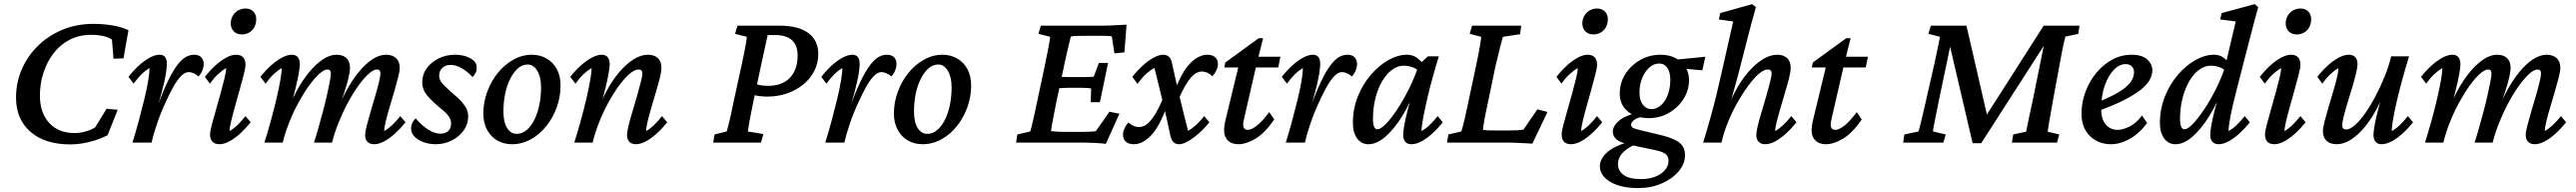

<svg xmlns="http://www.w3.org/2000/svg" viewBox="-20 -699 12642 941"><path d="M325.2 8.8Q201.2 8.8 129.9 -52.7Q58.6 -114.3 58.6 -220.7Q58.6 -293.9 86.9 -359.4Q115.2 -424.8 167 -475.1Q218.8 -525.4 287.6 -553.7Q356.4 -582 438.5 -582Q488.3 -582 533.7 -574.2Q579.1 -566.4 610.4 -550.8L585.9 -413.1L537.1 -411.1L529.3 -504.9Q513.7 -516.6 486.3 -522.5Q459 -528.3 426.8 -528.3Q367.2 -528.3 320.3 -503.4Q273.4 -478.5 241.7 -436.5Q210 -394.5 192.9 -341.3Q175.8 -288.1 175.8 -231.4Q175.8 -146.5 221.2 -96.7Q266.6 -46.9 345.7 -46.9Q373 -46.9 400.4 -54.7Q427.7 -62.5 447.3 -75.2L502.9 -166L557.6 -161.1L507.8 -36.1Q478.5 -21.5 446.8 -11.2Q415 -1 383.8 3.9Q352.5 8.8 325.2 8.8Z M906.2 -345.7Q886.7 -345.7 867.7 -325.7Q848.6 -305.7 830.6 -273.4Q812.5 -241.2 793.9 -200.2Q768.6 -146.5 750 -91.3Q731.4 -36.1 723.6 0H629.9Q645.5 -49.8 660.2 -104Q674.8 -158.2 687.5 -210Q700.2 -261.7 707 -302.7Q713.9 -343.8 713.9 -365.2Q693.4 -353.5 674.3 -335Q655.3 -316.4 635.7 -289.1L610.4 -322.3Q634.8 -353.5 661.6 -377.9Q688.5 -402.3 714.8 -416.5Q741.2 -430.7 762.7 -430.7Q780.3 -430.7 789.6 -419.9Q798.8 -409.2 798.8 -383.8Q798.8 -369.1 793.5 -335Q788.1 -300.8 772.5 -242.7Q756.8 -184.6 725.6 -95.7H720.7Q752 -179.7 777.8 -242.7Q803.7 -305.7 828.1 -347.2Q852.5 -388.7 877.4 -409.7Q902.3 -430.7 932.6 -430.7Q955.1 -430.7 967.3 -418.5Q979.5 -406.2 979.5 -384.8Q979.5 -370.1 973.1 -354Q966.8 -337.9 954.1 -324.2Q943.4 -334 930.2 -339.8Q917 -345.7 906.2 -345.7Z M1056.6 7.8Q1034.2 7.8 1022.5 -4.4Q1010.7 -16.6 1010.7 -40Q1010.7 -54.7 1019 -86.4Q1027.3 -118.2 1039.1 -158.7Q1050.8 -199.2 1062 -240.2Q1073.2 -281.2 1081.5 -314.9Q1089.8 -348.6 1089.8 -365.2Q1069.3 -353.5 1049.3 -335Q1029.3 -316.4 1009.8 -289.1L985.4 -322.3Q1009.8 -353.5 1036.6 -377.9Q1063.5 -402.3 1089.8 -416.5Q1116.2 -430.7 1138.7 -430.7Q1161.1 -430.7 1172.9 -418Q1184.6 -405.3 1184.6 -381.8Q1184.6 -366.2 1176.3 -334.5Q1168 -302.7 1156.7 -261.7Q1145.5 -220.7 1133.8 -179.7Q1122.1 -138.7 1114.3 -105.5Q1106.4 -72.3 1106.4 -56.6Q1127 -68.4 1146 -86.9Q1165 -105.5 1184.6 -129.9L1210 -99.6Q1185.5 -69.3 1158.7 -44.9Q1131.8 -20.5 1105.5 -6.3Q1079.1 7.8 1056.6 7.8ZM1167 -530.3Q1141.6 -530.3 1127 -545.4Q1112.3 -560.5 1112.3 -584Q1112.3 -604.5 1122.1 -621.6Q1131.8 -638.7 1148.4 -647.9Q1165 -657.2 1184.6 -657.2Q1209 -657.2 1223.1 -642.6Q1237.3 -627.9 1237.3 -605.5Q1237.3 -583 1228 -565.9Q1218.8 -548.8 1202.6 -539.6Q1186.5 -530.3 1167 -530.3Z M1816.4 7.8Q1793.9 7.8 1782.7 -4.4Q1771.5 -16.6 1771.5 -38.1Q1771.5 -51.8 1779.3 -82.5Q1787.1 -113.3 1798.3 -151.4Q1809.6 -189.5 1820.8 -227.5Q1832 -265.6 1839.4 -295.9Q1846.7 -326.2 1846.7 -339.8Q1846.7 -358.4 1830.1 -358.4Q1812.5 -358.4 1788.6 -336.9Q1764.6 -315.4 1738.3 -278.8Q1711.9 -242.2 1687 -195.8Q1662.1 -149.4 1641.6 -98.6Q1621.1 -47.9 1609.4 0H1520.5Q1531.2 -32.2 1542.5 -72.3Q1553.7 -112.3 1564.9 -154.3Q1576.2 -196.3 1584.5 -233.4Q1592.8 -270.5 1598.1 -298.8Q1603.5 -327.1 1603.5 -339.8Q1603.5 -358.4 1586.9 -358.4Q1570.3 -358.4 1546.4 -336.9Q1522.5 -315.4 1496.1 -278.8Q1469.7 -242.2 1444.3 -195.8Q1418.9 -149.4 1398.9 -98.6Q1378.9 -47.9 1367.2 0H1277.3Q1293 -49.8 1308.1 -104Q1323.2 -158.2 1335.4 -210Q1347.7 -261.7 1355 -302.7Q1362.3 -343.8 1362.3 -365.2Q1341.8 -353.5 1322.3 -335Q1302.7 -316.4 1283.2 -289.1L1257.8 -322.3Q1282.2 -353.5 1309.6 -377.9Q1336.9 -402.3 1363.3 -416.5Q1389.6 -430.7 1412.1 -430.7Q1431.6 -430.7 1441.4 -418.5Q1451.2 -406.2 1451.2 -383.8Q1451.2 -369.1 1445.8 -338.9Q1440.4 -308.6 1428.7 -260.3Q1417 -211.9 1396.5 -142.6H1387.7Q1407.2 -200.2 1435.1 -252Q1462.9 -303.7 1495.6 -343.8Q1528.3 -383.8 1563 -407.2Q1597.7 -430.7 1630.9 -430.7Q1662.1 -430.7 1679.7 -414.6Q1697.3 -398.4 1697.3 -367.2Q1697.3 -348.6 1690.4 -318.8Q1683.6 -289.1 1669.4 -246.1Q1655.3 -203.1 1632.8 -142.6H1627.9Q1650.4 -200.2 1678.2 -252Q1706.1 -303.7 1738.8 -344.2Q1771.5 -384.8 1806.2 -407.7Q1840.8 -430.7 1874 -430.7Q1905.3 -430.7 1923.3 -414.1Q1941.4 -397.5 1941.4 -366.2Q1941.4 -351.6 1933.6 -320.3Q1925.8 -289.1 1914.6 -250.5Q1903.3 -211.9 1891.6 -173.3Q1879.9 -134.8 1872.6 -104Q1865.2 -73.2 1865.2 -56.6Q1885.7 -68.4 1905.3 -86.9Q1924.8 -105.5 1944.3 -129.9L1969.7 -99.6Q1945.3 -69.3 1918.5 -44.9Q1891.6 -20.5 1865.2 -6.3Q1838.9 7.8 1816.4 7.8Z M2118.2 7.8Q2084 7.8 2056.2 -2.9Q2028.3 -13.7 2012.7 -30.8Q1997.1 -47.9 1997.1 -68.4Q1997.1 -83 2002.9 -95.7Q2008.8 -108.4 2019.5 -119.1Q2046.9 -85.9 2079.6 -64.9Q2112.3 -43.9 2139.6 -43.9Q2165 -43.9 2179.2 -56.6Q2193.4 -69.3 2193.4 -94.7Q2193.4 -112.3 2181.6 -129.4Q2169.9 -146.5 2134.8 -173.8Q2102.5 -201.2 2084.5 -221.2Q2066.4 -241.2 2059.1 -258.8Q2051.8 -276.4 2051.8 -294.9Q2051.8 -334 2073.7 -364.3Q2095.7 -394.5 2132.3 -412.6Q2168.9 -430.7 2212.9 -430.7Q2240.2 -430.7 2264.2 -423.3Q2288.1 -416 2303.7 -402.3Q2319.3 -388.7 2319.3 -367.2Q2319.3 -353.5 2314 -342.8Q2308.6 -332 2298.8 -321.3Q2271.5 -350.6 2243.7 -365.7Q2215.8 -380.9 2191.4 -380.9Q2166 -380.9 2150.4 -366.2Q2134.8 -351.6 2134.8 -328.1Q2134.8 -316.4 2140.1 -305.2Q2145.5 -293.9 2159.7 -279.8Q2173.8 -265.6 2198.2 -244.1Q2230.5 -217.8 2247.1 -198.2Q2263.7 -178.7 2270.5 -162.6Q2277.3 -146.5 2277.3 -127.9Q2277.3 -90.8 2255.4 -60.1Q2233.4 -29.3 2196.8 -10.7Q2160.2 7.8 2118.2 7.8Z M2492.2 7.8Q2452.1 7.8 2420.4 -10.3Q2388.7 -28.3 2370.1 -62.5Q2351.6 -96.7 2351.6 -142.6Q2351.6 -197.3 2370.6 -249Q2389.6 -300.8 2422.4 -341.3Q2455.1 -381.8 2498.5 -406.2Q2542 -430.7 2589.8 -430.7Q2629.9 -430.7 2662.1 -412.1Q2694.3 -393.6 2712.4 -359.9Q2730.5 -326.2 2730.5 -279.3Q2730.5 -224.6 2711.9 -173.3Q2693.4 -122.1 2660.6 -81.1Q2627.9 -40 2584.5 -16.1Q2541 7.8 2492.2 7.8ZM2515.6 -43Q2542 -43 2564 -61.5Q2585.9 -80.1 2602.1 -112.3Q2618.2 -144.5 2626.5 -185.5Q2634.8 -226.6 2634.8 -270.5Q2634.8 -321.3 2616.2 -352.1Q2597.7 -382.8 2569.3 -382.8Q2542 -382.8 2520.5 -363.3Q2499 -343.8 2482.9 -311.5Q2466.8 -279.3 2458.5 -238.3Q2450.2 -197.3 2450.2 -153.3Q2450.2 -99.6 2468.3 -71.3Q2486.3 -43 2515.6 -43Z M3100.6 7.8Q3079.1 7.8 3067.9 -4.4Q3056.6 -16.6 3056.6 -38.1Q3056.6 -51.8 3064 -82.5Q3071.3 -113.3 3083 -151.4Q3094.7 -189.5 3105.5 -227.5Q3116.2 -265.6 3124 -295.9Q3131.8 -326.2 3131.8 -339.8Q3131.8 -358.4 3113.3 -358.4Q3093.8 -358.4 3068.8 -336.9Q3043.9 -315.4 3017.1 -278.8Q2990.2 -242.2 2964.8 -195.8Q2939.5 -149.4 2919.4 -98.6Q2899.4 -47.9 2887.7 0H2797.9Q2813.5 -49.8 2828.6 -104Q2843.8 -158.2 2856 -210Q2868.2 -261.7 2875.5 -302.7Q2882.8 -343.8 2882.8 -365.2Q2862.3 -353.5 2842.8 -335Q2823.2 -316.4 2803.7 -289.1L2778.3 -322.3Q2802.7 -353.5 2830.1 -377.9Q2857.4 -402.3 2883.8 -416.5Q2910.2 -430.7 2932.6 -430.7Q2952.1 -430.7 2961.9 -418.5Q2971.7 -406.2 2971.7 -383.8Q2971.7 -369.1 2966.3 -338.9Q2960.9 -308.6 2949.2 -260.7Q2937.5 -212.9 2917 -142.6H2908.2Q2927.7 -199.2 2955.6 -251.5Q2983.4 -303.7 3017.1 -343.8Q3050.8 -383.8 3087.4 -407.2Q3124 -430.7 3159.2 -430.7Q3190.4 -430.7 3208 -414.1Q3225.6 -397.5 3225.6 -365.2Q3225.6 -350.6 3218.3 -319.8Q3210.9 -289.1 3199.2 -250.5Q3187.5 -211.9 3176.3 -173.3Q3165 -134.8 3157.7 -104Q3150.4 -73.2 3150.4 -56.6Q3170.9 -68.4 3189.9 -86.9Q3209 -105.5 3228.5 -129.9L3253.9 -99.6Q3229.5 -69.3 3202.6 -44.9Q3175.8 -20.5 3149.4 -6.3Q3123 7.8 3100.6 7.8Z M3479.5 0 3486.3 -40 3545.9 -54.7Q3549.8 -68.4 3555.2 -89.8Q3560.5 -111.3 3566.9 -138.7Q3573.2 -166 3579.1 -198.2L3617.2 -372.1Q3630.9 -434.6 3637.2 -469.7Q3643.6 -504.9 3644.5 -518.6L3586.9 -533.2L3598.6 -573.2H3804.7Q3897.5 -573.2 3946.3 -537.1Q3995.1 -501 3995.1 -434.6Q3995.1 -390.6 3976.1 -352.5Q3957 -314.5 3922.9 -286.1Q3888.7 -257.8 3843.3 -241.7Q3797.9 -225.6 3745.1 -225.6Q3725.6 -225.6 3707 -228Q3688.5 -230.5 3668 -235.4L3680.7 -289.1Q3699.2 -283.2 3715.3 -280.8Q3731.4 -278.3 3749 -278.3Q3817.4 -278.3 3855.5 -317.4Q3893.6 -356.4 3893.6 -427.7Q3893.6 -477.5 3865.7 -502.4Q3837.9 -527.3 3783.2 -527.3H3747.1Q3745.1 -520.5 3740.2 -497.6Q3735.4 -474.6 3728 -441.4Q3720.7 -408.2 3712.9 -372.1L3675.8 -198.2Q3663.1 -136.7 3657.2 -103Q3651.4 -69.3 3649.4 -54.7L3725.6 -42L3713.9 0Z M4305.7 -345.7Q4286.1 -345.7 4267.1 -325.7Q4248 -305.7 4230 -273.4Q4211.9 -241.2 4193.4 -200.2Q4168 -146.5 4149.4 -91.3Q4130.9 -36.1 4123 0H4029.3Q4044.9 -49.8 4059.6 -104Q4074.2 -158.2 4086.9 -210Q4099.6 -261.7 4106.4 -302.7Q4113.3 -343.8 4113.3 -365.2Q4092.8 -353.5 4073.7 -335Q4054.7 -316.4 4035.2 -289.1L4009.8 -322.3Q4034.2 -353.5 4061 -377.9Q4087.9 -402.3 4114.3 -416.5Q4140.6 -430.7 4162.1 -430.7Q4179.7 -430.7 4189 -419.9Q4198.2 -409.2 4198.2 -383.8Q4198.2 -369.1 4192.9 -335Q4187.5 -300.8 4171.9 -242.7Q4156.2 -184.6 4125 -95.7H4120.1Q4151.4 -179.7 4177.2 -242.7Q4203.1 -305.7 4227.5 -347.2Q4252 -388.7 4276.9 -409.7Q4301.8 -430.7 4332 -430.7Q4354.5 -430.7 4366.7 -418.5Q4378.9 -406.2 4378.9 -384.8Q4378.9 -370.1 4372.6 -354Q4366.2 -337.9 4353.5 -324.2Q4342.8 -334 4329.6 -339.8Q4316.4 -345.7 4305.7 -345.7Z M4506.8 7.8Q4466.8 7.8 4435.1 -10.3Q4403.3 -28.3 4384.8 -62.5Q4366.2 -96.7 4366.2 -142.6Q4366.2 -197.3 4385.3 -249Q4404.3 -300.8 4437 -341.3Q4469.7 -381.8 4513.2 -406.2Q4556.6 -430.7 4604.5 -430.7Q4644.5 -430.7 4676.8 -412.1Q4709 -393.6 4727.1 -359.9Q4745.1 -326.2 4745.1 -279.3Q4745.1 -224.6 4726.6 -173.3Q4708 -122.1 4675.3 -81.1Q4642.6 -40 4599.1 -16.1Q4555.7 7.8 4506.8 7.8ZM4530.3 -43Q4556.6 -43 4578.6 -61.5Q4600.6 -80.1 4616.7 -112.3Q4632.8 -144.5 4641.1 -185.5Q4649.4 -226.6 4649.4 -270.5Q4649.4 -321.3 4630.9 -352.1Q4612.3 -382.8 4584 -382.8Q4556.6 -382.8 4535.2 -363.3Q4513.7 -343.8 4497.6 -311.5Q4481.4 -279.3 4473.1 -238.3Q4464.8 -197.3 4464.8 -153.3Q4464.8 -99.6 4482.9 -71.3Q4501 -43 4530.3 -43Z M5406.2 5.9Q5380.9 2.9 5354 1.5Q5327.1 0 5304.7 0H4965.8L4971.7 -40L5035.2 -54.7Q5038.1 -64.5 5042.5 -81.5Q5046.9 -98.6 5053.2 -127.4Q5059.6 -156.2 5068.4 -198.2L5105.5 -372.1Q5119.1 -436.5 5125.5 -471.2Q5131.8 -505.9 5132.8 -518.6L5075.2 -533.2L5086.9 -573.2H5395.5Q5411.1 -573.2 5430.2 -574.2Q5449.2 -575.2 5469.7 -576.2Q5490.2 -577.1 5507.8 -578.1L5497.1 -442.4L5448.2 -437.5L5435.5 -520.5Q5427.7 -522.5 5417.5 -522.9Q5407.2 -523.4 5396.5 -523.4H5295.9Q5277.3 -523.4 5262.2 -522.9Q5247.1 -522.5 5235.4 -520.5Q5233.4 -516.6 5229.5 -500.5Q5225.6 -484.4 5220.2 -462.4Q5214.8 -440.4 5210 -417.5Q5205.1 -394.5 5201.2 -377L5162.1 -193.4Q5158.2 -172.9 5152.3 -143.6Q5146.5 -114.3 5142.1 -89.4Q5137.7 -64.5 5136.7 -56.6Q5151.4 -54.7 5166.5 -53.7Q5181.6 -52.7 5204.1 -52.7H5288.1Q5320.3 -52.7 5334.5 -53.7Q5348.6 -54.7 5357.4 -56.6L5423.8 -151.4L5472.7 -141.6ZM5332 -198.2 5334 -265.6Q5329.1 -266.6 5316.9 -267.6Q5304.7 -268.6 5288.1 -268.6H5220.7Q5207 -268.6 5191.4 -267.6Q5175.8 -266.6 5162.1 -265.6L5173.8 -323.2Q5187.5 -322.3 5202.1 -321.8Q5216.8 -321.3 5231.4 -321.3H5297.9Q5314.5 -321.3 5327.1 -321.8Q5339.8 -322.3 5346.7 -323.2L5372.1 -390.6H5417L5377 -198.2Z M5766.6 7.8Q5748 7.8 5737.8 -2.4Q5727.5 -12.7 5722.7 -34.2Q5705.1 -119.1 5685.5 -200.7Q5666 -282.2 5644.5 -366.2Q5600.6 -342.8 5561.5 -288.1L5536.1 -322.3Q5560.5 -353.5 5587.4 -377.9Q5614.3 -402.3 5640.6 -416.5Q5667 -430.7 5688.5 -430.7Q5703.1 -430.7 5714.4 -421.9Q5725.6 -413.1 5730.5 -390.6Q5749 -304.7 5768.6 -222.7Q5788.1 -140.6 5809.6 -57.6Q5830.1 -69.3 5849.6 -87.4Q5869.1 -105.5 5888.7 -129.9L5914.1 -99.6Q5889.6 -69.3 5861.8 -44.9Q5834 -20.5 5808.6 -6.3Q5783.2 7.8 5766.6 7.8ZM5543.9 7.8Q5517.6 7.8 5503.9 -4.9Q5490.2 -17.6 5490.2 -40Q5490.2 -53.7 5497.6 -69.8Q5504.9 -85.9 5516.6 -98.6Q5533.2 -85 5545.9 -80.6Q5558.6 -76.2 5569.3 -76.2Q5584 -76.2 5601.1 -85.9Q5618.2 -95.7 5640.1 -127Q5662.1 -158.2 5689.5 -223.6L5712.9 -199.2Q5674.8 -86.9 5631.8 -39.6Q5588.9 7.8 5543.9 7.8ZM5756.8 -199.2 5733.4 -223.6Q5771.5 -335.9 5814.9 -383.3Q5858.4 -430.7 5904.3 -430.7Q5928.7 -430.7 5942.4 -418.5Q5956.1 -406.2 5956.1 -384.8Q5956.1 -371.1 5948.7 -355Q5941.4 -338.9 5928.7 -325.2Q5913.1 -339.8 5899.9 -344.2Q5886.7 -348.6 5877 -348.6Q5866.2 -348.6 5854 -343.3Q5841.8 -337.9 5827.1 -322.8Q5812.5 -307.6 5795.4 -278.3Q5778.3 -249 5756.8 -199.2Z M6232.4 -113.3Q6184.6 -44.9 6139.2 -18.6Q6093.8 7.8 6056.6 7.8Q6023.4 7.8 6004.9 -10.3Q5986.3 -28.3 5986.3 -60.5Q5986.3 -71.3 5988.3 -85Q5990.2 -98.6 5995.1 -118.2L6055.7 -368.2H5987.3L5992.2 -392.6L6156.2 -511.7H6177.7L6147.5 -391.6L6087.9 -132.8Q6084 -115.2 6082 -105.5Q6080.1 -95.7 6080.1 -88.9Q6080.1 -62.5 6102.5 -62.5Q6119.1 -62.5 6145 -81.5Q6170.9 -100.6 6208 -149.4ZM6101.6 -368.2 6112.3 -420.9H6262.7L6252 -368.2Z M6565.4 -345.7Q6545.9 -345.7 6526.9 -325.7Q6507.8 -305.7 6489.7 -273.4Q6471.7 -241.2 6453.1 -200.2Q6427.7 -146.5 6409.2 -91.3Q6390.6 -36.1 6382.8 0H6289.1Q6304.7 -49.8 6319.3 -104Q6334 -158.2 6346.7 -210Q6359.4 -261.7 6366.2 -302.7Q6373 -343.8 6373 -365.2Q6352.5 -353.5 6333.5 -335Q6314.5 -316.4 6294.9 -289.1L6269.5 -322.3Q6293.9 -353.5 6320.8 -377.9Q6347.7 -402.3 6374 -416.5Q6400.4 -430.7 6421.9 -430.7Q6439.5 -430.7 6448.7 -419.9Q6458 -409.2 6458 -383.8Q6458 -369.1 6452.6 -335Q6447.3 -300.8 6431.6 -242.7Q6416 -184.6 6384.8 -95.7H6379.9Q6411.1 -179.7 6437 -242.7Q6462.9 -305.7 6487.3 -347.2Q6511.7 -388.7 6536.6 -409.7Q6561.5 -430.7 6591.8 -430.7Q6614.3 -430.7 6626.5 -418.5Q6638.7 -406.2 6638.7 -384.8Q6638.7 -370.1 6632.3 -354Q6626 -337.9 6613.3 -324.2Q6602.5 -334 6589.4 -339.8Q6576.2 -345.7 6565.4 -345.7Z M6695.3 7.8Q6659.2 7.8 6638.7 -21Q6618.2 -49.8 6618.2 -95.7Q6618.2 -165 6642.1 -225.1Q6666 -285.2 6705.6 -331.5Q6745.1 -377.9 6792 -404.3Q6838.9 -430.7 6883.8 -430.7Q6911.1 -430.7 6931.2 -416.5Q6951.2 -402.3 6971.7 -377L6947.3 -345.7Q6931.6 -362.3 6910.6 -369.6Q6889.6 -377 6867.2 -377Q6836.9 -377 6809.6 -356.4Q6782.2 -335.9 6761.2 -299.8Q6740.2 -263.7 6728.5 -216.3Q6716.8 -168.9 6716.8 -116.2Q6716.8 -91.8 6722.2 -78.6Q6727.5 -65.4 6739.3 -65.4Q6753.9 -65.4 6779.3 -90.8Q6804.7 -116.2 6834 -160.2Q6863.3 -204.1 6891.1 -258.8Q6918.9 -313.5 6938.5 -372.1L6950.2 -389.6L6986.3 -422.9H7040Q7024.4 -373 7009.3 -318.4Q6994.1 -263.7 6982.4 -212.4Q6970.7 -161.1 6962.9 -120.1Q6955.1 -79.1 6955.1 -56.6Q6976.6 -68.4 6995.6 -86.9Q7014.6 -105.5 7034.2 -129.9L7059.6 -99.6Q7035.2 -69.3 7008.3 -44.9Q6981.4 -20.5 6955.1 -6.3Q6928.7 7.8 6905.3 7.8Q6885.7 7.8 6875.5 -3.9Q6865.2 -15.6 6865.2 -38.1Q6865.2 -53.7 6870.1 -83Q6875 -112.3 6887.2 -160.2Q6899.4 -208 6920.9 -280.3H6930.7Q6900.4 -193.4 6859.4 -128.4Q6818.4 -63.5 6776.4 -27.8Q6734.4 7.8 6695.3 7.8Z M7499 4.9Q7479.5 3.9 7460 2.9Q7440.4 2 7422.4 1Q7404.3 0 7390.6 0H7080.1L7086.9 -40L7150.4 -54.7Q7153.3 -64.5 7158.2 -81.5Q7163.1 -98.6 7169.4 -127.4Q7175.8 -156.2 7184.6 -198.2L7221.7 -372.1Q7235.4 -436.5 7241.2 -471.2Q7247.1 -505.9 7248 -518.6L7191.4 -533.2L7203.1 -573.2H7444.3L7438.5 -531.2L7354.5 -518.6Q7350.6 -506.8 7341.3 -470.7Q7332 -434.6 7317.4 -372.1L7281.2 -198.2Q7271.5 -154.3 7266.1 -126Q7260.7 -97.7 7258.8 -83Q7256.8 -68.4 7256.8 -62.5Q7270.5 -60.5 7285.6 -60.1Q7300.8 -59.6 7322.3 -59.6H7383.8Q7412.1 -59.6 7426.3 -60.5Q7440.4 -61.5 7455.1 -63.5L7523.4 -163.1L7573.2 -150.4Z M7688.5 7.8Q7666 7.8 7654.3 -4.4Q7642.6 -16.6 7642.6 -40Q7642.6 -54.7 7650.9 -86.4Q7659.2 -118.2 7670.9 -158.7Q7682.6 -199.2 7693.8 -240.2Q7705.1 -281.2 7713.4 -314.9Q7721.7 -348.6 7721.7 -365.2Q7701.2 -353.5 7681.2 -335Q7661.1 -316.4 7641.6 -289.1L7617.2 -322.3Q7641.6 -353.5 7668.5 -377.9Q7695.3 -402.3 7721.7 -416.5Q7748 -430.7 7770.5 -430.7Q7793 -430.7 7804.7 -418Q7816.4 -405.3 7816.4 -381.8Q7816.4 -366.2 7808.1 -334.5Q7799.8 -302.7 7788.6 -261.7Q7777.3 -220.7 7765.6 -179.7Q7753.9 -138.7 7746.1 -105.5Q7738.3 -72.3 7738.3 -56.6Q7758.8 -68.4 7777.8 -86.9Q7796.9 -105.5 7816.4 -129.9L7841.8 -99.6Q7817.4 -69.3 7790.5 -44.9Q7763.7 -20.5 7737.3 -6.3Q7710.9 7.8 7688.5 7.8ZM7798.8 -530.3Q7773.4 -530.3 7758.8 -545.4Q7744.1 -560.5 7744.1 -584Q7744.1 -604.5 7753.9 -621.6Q7763.7 -638.7 7780.3 -647.9Q7796.9 -657.2 7816.4 -657.2Q7840.8 -657.2 7855 -642.6Q7869.1 -627.9 7869.1 -605.5Q7869.1 -583 7859.9 -565.9Q7850.6 -548.8 7834.5 -539.6Q7818.4 -530.3 7798.8 -530.3Z M8018.6 222.7Q7958 222.7 7916 208Q7874 193.4 7852.1 169.4Q7830.1 145.5 7830.1 117.2Q7830.1 81.1 7862.8 50.3Q7895.5 19.5 7960 0L8002 9.8Q7960.9 28.3 7939.9 52.2Q7918.9 76.2 7918.9 105.5Q7918.9 137.7 7946.3 158.2Q7973.6 178.7 8032.2 178.7Q8071.3 178.7 8101.6 167Q8131.8 155.3 8149.4 134.8Q8167 114.3 8167 88.9Q8167 65.4 8149.9 53.7Q8132.8 42 8085 33.2L7977.5 10.7L7966.8 6.8Q7930.7 0 7912.1 -15.6Q7893.6 -31.2 7893.6 -53.7Q7893.6 -82 7924.8 -107.9Q7956.1 -133.8 8018.6 -148.4L8034.2 -126Q8011.7 -121.1 7997.6 -110.4Q7983.4 -99.6 7983.4 -87.9Q7983.4 -78.1 7991.2 -73.2Q7999 -68.4 8018.6 -63.5L8132.8 -36.1Q8195.3 -20.5 8221.7 1Q8248 22.5 8248 61.5Q8248 103.5 8216.8 140.6Q8185.5 177.7 8133.3 200.2Q8081.1 222.7 8018.6 222.7ZM8071.3 -120.1Q8006.8 -120.1 7967.3 -152.8Q7927.7 -185.5 7927.7 -240.2Q7927.7 -293 7955.1 -335.9Q7982.4 -378.9 8027.8 -404.8Q8073.2 -430.7 8127.9 -430.7Q8169.9 -430.7 8201.2 -414.6Q8232.4 -398.4 8250 -370.6Q8267.6 -342.8 8267.6 -307.6Q8267.6 -255.9 8240.2 -213.4Q8212.9 -170.9 8168.5 -145.5Q8124 -120.1 8071.3 -120.1ZM8083 -164.1Q8108.4 -164.1 8129.9 -183.1Q8151.4 -202.1 8163.6 -234.9Q8175.8 -267.6 8175.8 -307.6Q8175.8 -345.7 8161.1 -366.7Q8146.5 -387.7 8121.1 -387.7Q8094.7 -387.7 8072.8 -368.2Q8050.8 -348.6 8037.6 -315.9Q8024.4 -283.2 8024.4 -245.1Q8024.4 -207 8041.5 -185.5Q8058.6 -164.1 8083 -164.1ZM8333 -354.5 8221.7 -364.3 8189.5 -405.3 8347.7 -420.9Z M8506.8 -325.2Q8499 -296.9 8491.7 -270.5Q8484.4 -244.1 8475.6 -213.4Q8466.8 -182.6 8454.1 -142.6H8447.3Q8466.8 -199.2 8494.6 -251.5Q8522.5 -303.7 8556.6 -343.8Q8590.8 -383.8 8627.4 -407.2Q8664.1 -430.7 8701.2 -430.7Q8731.4 -430.7 8749 -414.1Q8766.6 -397.5 8766.6 -365.2Q8766.6 -350.6 8759.3 -319.8Q8752 -289.1 8740.2 -250.5Q8728.5 -211.9 8717.3 -173.3Q8706.1 -134.8 8698.2 -104Q8690.4 -73.2 8690.4 -56.6Q8710.9 -68.4 8730.5 -86.9Q8750 -105.5 8769.5 -129.9L8794.9 -99.6Q8770.5 -69.3 8743.7 -44.9Q8716.8 -20.5 8690.9 -6.3Q8665 7.8 8641.6 7.8Q8620.1 7.8 8608.9 -4.4Q8597.7 -16.6 8597.7 -37.1Q8597.7 -51.8 8605 -82.5Q8612.3 -113.3 8624 -151.4Q8635.7 -189.5 8646.5 -227.5Q8657.2 -265.6 8665 -295.9Q8672.9 -326.2 8672.9 -339.8Q8672.9 -358.4 8654.3 -358.4Q8634.8 -358.4 8609.9 -336.9Q8585 -315.4 8558.1 -278.8Q8531.2 -242.2 8504.9 -195.8Q8478.5 -149.4 8458 -98.6Q8437.5 -47.9 8426.8 0H8336.9Q8357.4 -66.4 8374 -126.5Q8390.6 -186.5 8403.8 -241.2Q8417 -295.9 8427.7 -343.8L8484.4 -593.8L8414.1 -603.5L8420.9 -634.8L8577.1 -678.7L8595.7 -664.1Q8586.9 -632.8 8576.2 -593.3Q8565.4 -553.7 8554.7 -511.2Q8543.9 -468.8 8533.2 -427.7Z M9115.2 -113.3Q9067.4 -44.9 9022 -18.6Q8976.6 7.8 8939.5 7.8Q8906.2 7.8 8887.7 -10.3Q8869.1 -28.3 8869.1 -60.5Q8869.1 -71.3 8871.1 -85Q8873 -98.6 8877.9 -118.2L8938.5 -368.2H8870.1L8875 -392.6L9039.1 -511.7H9060.5L9030.3 -391.6L8970.7 -132.8Q8966.8 -115.2 8964.8 -105.5Q8962.9 -95.7 8962.9 -88.9Q8962.9 -62.5 8985.4 -62.5Q9002 -62.5 9027.8 -81.5Q9053.7 -100.6 9090.8 -149.4ZM8984.4 -368.2 8995.1 -420.9H9145.5L9134.8 -368.2Z M9454.1 -573.2H9628.9L9734.4 -115.2H9714.8L10007.8 -573.2H10183.6L10177.7 -533.2L10114.3 -519.5Q10112.3 -512.7 10107.9 -493.7Q10103.5 -474.6 10098.1 -447.8Q10092.8 -420.9 10086.9 -387.7L10053.7 -208Q10042 -142.6 10035.6 -106Q10029.3 -69.3 10027.3 -53.7L10084 -40L10073.2 0H9851.6L9858.4 -40L9921.9 -53.7Q9923.8 -62.5 9927.7 -83Q9931.6 -103.5 9938.5 -135.3Q9945.3 -167 9954.1 -207L10022.5 -544.9H10053.7L9701.2 2.9H9659.2L9531.2 -544.9H9564.5L9495.1 -213.9Q9485.4 -164.1 9478.5 -131.3Q9471.7 -98.6 9468.3 -80.1Q9464.8 -61.5 9464.8 -54.7L9527.3 -40L9515.6 0H9318.4L9324.2 -40L9393.6 -54.7Q9397.5 -66.4 9406.2 -102.5Q9415 -138.7 9428.7 -198.2L9472.7 -391.6Q9482.4 -438.5 9489.3 -470.2Q9496.1 -502 9499 -518.6L9442.4 -533.2Z M10338.9 7.8Q10275.4 7.8 10234.4 -32.7Q10193.4 -73.2 10193.4 -142.6Q10193.4 -197.3 10212.9 -249Q10232.4 -300.8 10265.6 -341.3Q10298.8 -381.8 10343.3 -406.2Q10387.7 -430.7 10439.5 -430.7Q10490.2 -430.7 10515.6 -407.7Q10541 -384.8 10541 -354.5Q10541 -329.1 10526.4 -304.7Q10511.7 -280.3 10480.5 -256.3Q10449.2 -232.4 10398.9 -207Q10348.6 -181.6 10277.3 -156.2V-200.2Q10335.9 -223.6 10374.5 -246.6Q10413.1 -269.5 10432.1 -293.9Q10451.2 -318.4 10451.2 -345.7Q10451.2 -363.3 10439.9 -374Q10428.7 -384.8 10410.2 -384.8Q10378.9 -384.8 10351.6 -356.4Q10324.2 -328.1 10307.1 -278.8Q10290 -229.5 10290 -165Q10290 -115.2 10312.5 -88.9Q10335 -62.5 10371.1 -62.5Q10394.5 -62.5 10427.7 -78.1Q10460.9 -93.8 10490.2 -132.8L10515.6 -96.7Q10478.5 -45.9 10431.2 -19Q10383.8 7.8 10338.9 7.8Z M10655.3 7.8Q10619.1 7.8 10598.6 -21Q10578.1 -49.8 10578.1 -95.7Q10578.1 -164.1 10602.1 -224.6Q10626 -285.2 10665.5 -331.5Q10705.1 -377.9 10752 -404.3Q10798.8 -430.7 10843.8 -430.7Q10871.1 -430.7 10890.1 -416.5Q10909.2 -402.3 10928.7 -377L10907.2 -345.7Q10891.6 -362.3 10870.6 -369.6Q10849.6 -377 10828.1 -377Q10795.9 -377 10768.1 -355.5Q10740.2 -334 10719.7 -296.9Q10699.2 -259.8 10688 -212.9Q10676.8 -166 10676.8 -116.2Q10676.8 -92.8 10682.1 -79.1Q10687.5 -65.4 10699.2 -65.4Q10713.9 -65.4 10738.8 -90.8Q10763.7 -116.2 10793.5 -160.2Q10823.2 -204.1 10851.1 -258.8Q10878.9 -313.5 10898.4 -372.1L10902.3 -390.6L10950.2 -593.8L10874 -603.5L10880.9 -634.8L11043 -678.7L11060.5 -664.1Q11051.8 -632.8 11041 -592.8Q11030.3 -552.7 11019.5 -510.3Q11008.8 -467.8 10998 -427.7L10952.1 -249Q10934.6 -181.6 10924.8 -131.3Q10915 -81.1 10915 -56.6Q10936.5 -68.4 10955.6 -86.9Q10974.6 -105.5 10994.1 -129.9L11019.5 -99.6Q10995.1 -69.3 10968.3 -44.9Q10941.4 -20.5 10915 -6.3Q10888.7 7.8 10866.2 7.8Q10846.7 7.8 10835.9 -3.9Q10825.2 -15.6 10825.2 -38.1Q10825.2 -53.7 10830.1 -83Q10835 -112.3 10847.2 -160.2Q10859.4 -208 10880.9 -280.3H10890.6Q10860.4 -193.4 10819.3 -128.4Q10778.3 -63.5 10736.3 -27.8Q10694.3 7.8 10655.3 7.8Z M11139.6 7.8Q11117.2 7.8 11105.5 -4.4Q11093.8 -16.6 11093.8 -40Q11093.8 -54.7 11102.1 -86.4Q11110.4 -118.2 11122.1 -158.7Q11133.8 -199.2 11145 -240.2Q11156.2 -281.2 11164.6 -314.9Q11172.9 -348.6 11172.9 -365.2Q11152.3 -353.5 11132.3 -335Q11112.3 -316.4 11092.8 -289.1L11068.4 -322.3Q11092.8 -353.5 11119.6 -377.9Q11146.5 -402.3 11172.9 -416.5Q11199.2 -430.7 11221.7 -430.7Q11244.1 -430.7 11255.9 -418Q11267.6 -405.3 11267.6 -381.8Q11267.6 -366.2 11259.3 -334.5Q11251 -302.7 11239.7 -261.7Q11228.5 -220.7 11216.8 -179.7Q11205.1 -138.7 11197.3 -105.5Q11189.5 -72.3 11189.5 -56.6Q11210 -68.4 11229 -86.9Q11248 -105.5 11267.6 -129.9L11293 -99.6Q11268.6 -69.3 11241.7 -44.9Q11214.8 -20.5 11188.5 -6.3Q11162.1 7.8 11139.6 7.8ZM11250 -530.3Q11224.6 -530.3 11210 -545.4Q11195.3 -560.5 11195.3 -584Q11195.3 -604.5 11205.1 -621.6Q11214.8 -638.7 11231.4 -647.9Q11248 -657.2 11267.6 -657.2Q11292 -657.2 11306.2 -642.6Q11320.3 -627.9 11320.3 -605.5Q11320.3 -583 11311 -565.9Q11301.8 -548.8 11285.6 -539.6Q11269.5 -530.3 11250 -530.3Z M11504.9 -430.7Q11525.4 -430.7 11536.6 -418.9Q11547.9 -407.2 11547.9 -383.8Q11547.9 -370.1 11540.5 -339.8Q11533.2 -309.6 11522 -271.5Q11510.7 -233.4 11499 -195.8Q11487.3 -158.2 11480 -128.4Q11472.7 -98.6 11472.7 -85Q11472.7 -76.2 11477.1 -70.3Q11481.4 -64.5 11492.2 -64.5Q11510.7 -64.5 11535.2 -85.9Q11559.6 -107.4 11585.4 -144Q11611.3 -180.7 11635.7 -227.1Q11660.2 -273.4 11680.7 -323.7Q11701.2 -374 11712.9 -422.9H11800.8Q11785.2 -373 11770 -318.4Q11754.9 -263.7 11742.7 -212.4Q11730.5 -161.1 11723.1 -120.1Q11715.8 -79.1 11715.8 -56.6Q11737.3 -68.4 11756.3 -86.9Q11775.4 -105.5 11794.9 -129.9L11820.3 -99.6Q11795.9 -69.3 11769 -44.9Q11742.2 -20.5 11715.3 -6.3Q11688.5 7.8 11665 7.8Q11646.5 7.8 11636.2 -4.4Q11626 -16.6 11626 -38.1Q11626 -53.7 11631.3 -84Q11636.7 -114.3 11648.9 -162.1Q11661.1 -210 11681.6 -280.3H11690.4Q11671.9 -222.7 11644.5 -170.4Q11617.2 -118.2 11584.5 -78.1Q11551.8 -38.1 11516.1 -15.1Q11480.5 7.8 11445.3 7.8Q11414.1 7.8 11396 -8.8Q11377.9 -25.4 11377.9 -56.6Q11377.9 -72.3 11385.7 -102.5Q11393.6 -132.8 11404.8 -171.4Q11416 -210 11427.7 -248.5Q11439.5 -287.1 11446.8 -318.4Q11454.1 -349.6 11454.1 -365.2Q11433.6 -353.5 11414.1 -335Q11394.5 -316.4 11375 -289.1L11350.6 -322.3Q11375 -353.5 11401.9 -377.9Q11428.7 -402.3 11455.6 -416.5Q11482.4 -430.7 11504.9 -430.7Z M12418 7.8Q12395.5 7.8 12384.3 -4.4Q12373 -16.6 12373 -38.1Q12373 -51.8 12380.9 -82.5Q12388.7 -113.3 12399.9 -151.4Q12411.1 -189.5 12422.4 -227.5Q12433.6 -265.6 12440.9 -295.9Q12448.2 -326.2 12448.2 -339.8Q12448.2 -358.4 12431.6 -358.4Q12414.1 -358.4 12390.1 -336.9Q12366.2 -315.4 12339.8 -278.8Q12313.5 -242.2 12288.6 -195.8Q12263.7 -149.4 12243.2 -98.6Q12222.7 -47.9 12210.9 0H12122.1Q12132.8 -32.2 12144 -72.3Q12155.3 -112.3 12166.5 -154.3Q12177.7 -196.3 12186 -233.4Q12194.3 -270.5 12199.7 -298.8Q12205.1 -327.1 12205.1 -339.8Q12205.1 -358.4 12188.5 -358.4Q12171.9 -358.4 12147.9 -336.9Q12124 -315.4 12097.7 -278.8Q12071.3 -242.2 12045.9 -195.8Q12020.5 -149.4 12000.5 -98.6Q11980.5 -47.9 11968.8 0H11878.9Q11894.5 -49.8 11909.7 -104Q11924.8 -158.2 11937 -210Q11949.2 -261.7 11956.5 -302.7Q11963.9 -343.8 11963.9 -365.2Q11943.4 -353.5 11923.8 -335Q11904.3 -316.4 11884.8 -289.1L11859.4 -322.3Q11883.8 -353.5 11911.1 -377.9Q11938.5 -402.3 11964.8 -416.5Q11991.2 -430.7 12013.7 -430.7Q12033.2 -430.7 12043 -418.5Q12052.7 -406.2 12052.7 -383.8Q12052.7 -369.1 12047.4 -338.9Q12042 -308.6 12030.3 -260.3Q12018.6 -211.9 11998 -142.6H11989.3Q12008.8 -200.2 12036.6 -252Q12064.5 -303.7 12097.2 -343.8Q12129.9 -383.8 12164.6 -407.2Q12199.2 -430.7 12232.4 -430.7Q12263.7 -430.7 12281.2 -414.6Q12298.8 -398.4 12298.8 -367.2Q12298.8 -348.6 12292 -318.8Q12285.2 -289.1 12271 -246.1Q12256.8 -203.1 12234.4 -142.6H12229.5Q12252 -200.2 12279.8 -252Q12307.6 -303.7 12340.3 -344.2Q12373 -384.8 12407.7 -407.7Q12442.4 -430.7 12475.6 -430.7Q12506.8 -430.7 12524.9 -414.1Q12543 -397.5 12543 -366.2Q12543 -351.6 12535.2 -320.3Q12527.3 -289.1 12516.1 -250.5Q12504.9 -211.9 12493.2 -173.3Q12481.4 -134.8 12474.1 -104Q12466.8 -73.2 12466.8 -56.6Q12487.3 -68.4 12506.8 -86.9Q12526.4 -105.5 12545.9 -129.9L12571.3 -99.6Q12546.9 -69.3 12520 -44.9Q12493.2 -20.5 12466.8 -6.3Q12440.4 7.8 12418 7.8Z"/></svg>

Font: Crimson Pro ExtraLight Medium
Style: Italic
Weight: 500
Italic angle: -12°
Version: Version 1.002